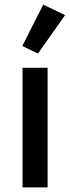

<svg xmlns="http://www.w3.org/2000/svg" viewBox="-20 -815 305 835"><path d="M78 0V-520H187V0ZM145 -582 77 -615 168 -795 263 -749Z"/></svg>

Font: IBM Plex Sans Arabic Medm
Style: Regular
Weight: 500
Designer: Mike Abbink, Paul van der Laan, Pieter van Rosmalen, Wael Morcos, Khajak Apelian
Foundry: Bold Monday
Version: Version 1.005